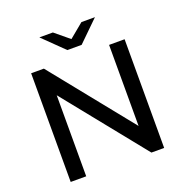

<svg xmlns="http://www.w3.org/2000/svg" viewBox="-153 -1025 1118 1162"><g transform="rotate(-20 406.0 -443.5)"><path d="M105 0V-700H187L607 -178V-700H707V0H625L205 -522V0ZM359 -757 226 -887H313L405 -811L497 -887H584L451 -757Z"/></g></svg>

Font: Montserrat Medium
Style: Regular
Weight: 500
Designer: Julieta Ulanovsky
Foundry: Julieta Ulanovsky
Version: Version 9.000; ttfautohint (v1.8.4.7-5d5b)